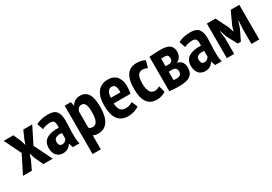

<svg xmlns="http://www.w3.org/2000/svg" viewBox="26 -1359 3411 2404"><g transform="rotate(-30 1731.5 -157.0)"><path d="M133 -256 14 -500H154L205 -382L224 -318L245 -382L297 -500H426L306 -260L434 0H299L238 -130L216 -201L193 -130L132 0H4Z M483 -470Q513 -488 558 -499Q603 -510 660 -510Q745 -510 778.5 -466Q812 -422 812 -341Q812 -294 809.5 -248.5Q807 -203 806 -159.5Q805 -116 807.5 -75.5Q810 -35 821 1H724L705 -60H701Q685 -31 656 -12Q627 7 583 7Q524 7 490 -32.5Q456 -72 456 -138Q456 -228 520 -266Q584 -304 693 -298Q698 -356 685.5 -382Q673 -408 632 -408Q602 -408 570 -401Q538 -394 513 -381ZM626 -95Q653 -95 670 -108.5Q687 -122 695 -138V-221Q672 -224 651 -222Q630 -220 614 -213Q598 -206 588.5 -192.5Q579 -179 579 -158Q579 -127 591.5 -111Q604 -95 626 -95Z M895 -500H984L996 -443H999Q1022 -479 1050.5 -495.5Q1079 -512 1121 -512Q1197 -512 1235.5 -454.5Q1274 -397 1274 -263Q1274 -129 1226 -57.5Q1178 14 1087 14Q1063 14 1046 10Q1029 6 1014 -3V200H895ZM1014 -112Q1024 -102 1036.5 -97Q1049 -92 1069 -92Q1109 -92 1130 -131.5Q1151 -171 1151 -266Q1151 -337 1135 -371.5Q1119 -406 1082 -406Q1032 -406 1014 -347Z M1680 -37Q1655 -15 1612 -1Q1569 13 1522 13Q1470 13 1432.5 -5Q1395 -23 1371 -57Q1347 -91 1335.5 -139.5Q1324 -188 1324 -250Q1324 -385 1377.5 -449.5Q1431 -514 1526 -514Q1558 -514 1588 -504.5Q1618 -495 1641.5 -472.5Q1665 -450 1679.5 -412.5Q1694 -375 1694 -318Q1694 -296 1691.5 -271Q1689 -246 1684 -217H1441Q1443 -155 1467 -122Q1491 -89 1544 -89Q1576 -89 1602.5 -99Q1629 -109 1643 -120ZM1524 -412Q1486 -412 1467 -381.5Q1448 -351 1445 -296H1583Q1586 -353 1571 -382.5Q1556 -412 1524 -412Z M2065 -27Q2040 -7 2005 3Q1970 13 1935 13Q1884 13 1849.5 -5.5Q1815 -24 1793 -58.5Q1771 -93 1761.5 -141.5Q1752 -190 1752 -250Q1752 -381 1799 -447Q1846 -513 1937 -513Q1982 -513 2010.5 -505Q2039 -497 2061 -485L2033 -386Q2015 -395 1998.5 -399.5Q1982 -404 1959 -404Q1917 -404 1896 -367.5Q1875 -331 1875 -250Q1875 -182 1896.5 -139Q1918 -96 1965 -96Q1990 -96 2007.5 -102.5Q2025 -109 2040 -119Z M2120 -499Q2148 -502 2191.5 -504.5Q2235 -507 2282 -507Q2376 -507 2415 -476Q2454 -445 2454 -382Q2454 -346 2437 -313.5Q2420 -281 2385 -266V-262Q2470 -239 2470 -142Q2470 -67 2422 -30Q2374 7 2266 7Q2231 7 2189.5 5Q2148 3 2120 -1ZM2236 -96Q2246 -94 2255 -93.5Q2264 -93 2277 -93Q2316 -93 2333.5 -108.5Q2351 -124 2351 -157Q2351 -184 2336 -200.5Q2321 -217 2285 -217H2236ZM2285 -296Q2309 -296 2324.5 -311Q2340 -326 2340 -351Q2340 -380 2327.5 -393.5Q2315 -407 2281 -407Q2264 -407 2254 -406.5Q2244 -406 2236 -405V-296Z M2539 -470Q2569 -488 2614 -499Q2659 -510 2716 -510Q2801 -510 2834.5 -466Q2868 -422 2868 -341Q2868 -294 2865.5 -248.5Q2863 -203 2862 -159.5Q2861 -116 2863.5 -75.5Q2866 -35 2877 1H2780L2761 -60H2757Q2741 -31 2712 -12Q2683 7 2639 7Q2580 7 2546 -32.5Q2512 -72 2512 -138Q2512 -228 2576 -266Q2640 -304 2749 -298Q2754 -356 2741.5 -382Q2729 -408 2688 -408Q2658 -408 2626 -401Q2594 -394 2569 -381ZM2682 -95Q2709 -95 2726 -108.5Q2743 -122 2751 -138V-221Q2728 -224 2707 -222Q2686 -220 2670 -213Q2654 -206 2644.5 -192.5Q2635 -179 2635 -158Q2635 -127 2647.5 -111Q2660 -95 2682 -95Z M3307 -230 3314 -333H3309L3279 -240L3206 -90H3161L3081 -240L3050 -333H3044L3057 -230V0H2951V-500H3076L3167 -316L3187 -249H3191L3212 -318L3296 -500H3420V0H3307Z"/></g></svg>

Font: PT Sans Narrow
Style: Bold
Weight: 700
Width: 3
Designer: A.Korolkova, O.Umpeleva, V.Yefimov
Foundry: ParaType Ltd
Version: Version 2.003W OFL